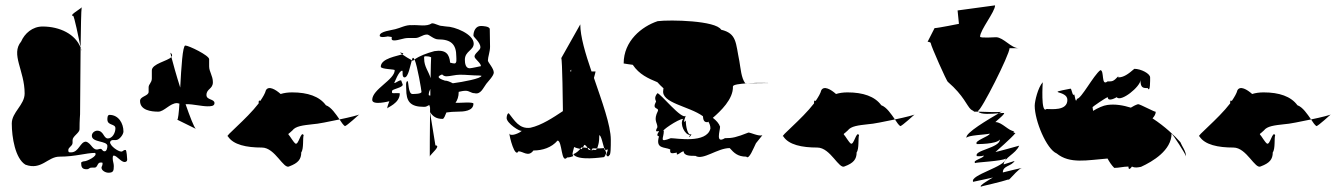

<svg xmlns="http://www.w3.org/2000/svg" viewBox="-20 -725 5014 717"><path d="M24 -264C24 -212 37 -133 75 -110C135 -88 158 -140 202 -140C262 -140 301 -154 335 -154C347 -142 303 -123 297 -123C291 -123 283 -120 283 -117C283 -101 287 -93 303 -93C315 -93 311 -99 323 -99H333C345 -99 343 -118 355 -118C362 -118 363 -119 363 -114C363 -106 359 -103 359 -99C359 -88 374 -80 385 -80C403 -80 405 -87 405 -105C405 -115 401 -123 401 -132C401 -134 400 -144 405 -144C416 -144 432 -120 445 -120C451 -120 455 -123 455 -129C455 -133 453 -165 449 -165C439 -165 440 -159 433 -159C421 -159 391 -180 391 -194C391 -196 395 -202 401 -202H413C425 -202 441 -222 441 -234C441 -264 423 -296 389 -296C381 -296 381 -284 381 -279C381 -255 411 -264 411 -246C411 -228 399 -208 383 -208C366 -208 368 -237 343 -237C335 -237 323 -230 323 -218C323 -192 381 -200 381 -180C381 -172 378 -160 371 -160C359 -160 364 -173 349 -168C325 -160 323 -190 301 -196C279 -196 275 -156 245 -156C238 -156 235 -156 235 -164C235 -176 251 -179 251 -192V-202C251 -216 277 -229 277 -242C277 -280 279 -291 279 -298C279 -301 280 -435 281 -547C262 -597 204 -626 139 -626C101 -626 72 -600 59 -570C19 -522 72 -462 72 -376C72 -333 24 -306 24 -264ZM253 -666C257 -666 274 -583 281 -549C282 -621 283 -685 285 -697C277 -690 236 -666 253 -666ZM281 -547V-549C282 -547 282 -545 282 -543C282 -544 282 -546 281 -547ZM282 -543C283 -537 285 -536 285 -536C284 -538 283 -541 282 -543ZM285 -697C285 -698 286 -699 286 -699C287 -699 287 -698 285 -697Z M503 -348C503 -313 545 -308 571 -308C593 -308 615 -340 641 -340C644 -339 648 -339 650 -338C648 -304 645 -279 642 -278L711 -244C704 -251 689 -290 673 -336H679C701 -336 734 -328 755 -328C766 -328 781 -328 781 -340C781 -356 751 -351 751 -370C751 -394 775 -392 775 -418C775 -442 761 -457 761 -477V-504C761 -518 685 -555 672 -555C662 -555 657 -473 653 -398C638 -445 626 -489 620 -512C606 -497 547 -487 547 -462V-432C547 -416 535 -411 535 -399V-382C535 -366 503 -366 503 -348ZM617 -528C624 -522 624 -517 620 -512C617 -523 616 -529 617 -528Z M831 -216C851 -184 901 -174 958 -174C1008 -174 1039 -90 1061 -104C1093 -116 1105 -130 1105 -156C1115 -169 1110 -211 1114 -220C1104 -239 1095 -181 1083 -189C1075 -195 1063 -217 1057 -223C1057 -227 1055 -222 1072 -238C1084 -254 1111 -257 1147 -261C1167 -262 1209 -271 1248 -279C1234 -299 1217 -325 1197 -332C1173 -365 1129 -380 1071 -380C1055 -380 1041 -378 1028 -374C1009 -391 983 -406 973 -388C970 -376 962 -363 952 -348C948 -351 945 -350 946 -339C900 -279 816 -213 831 -216ZM1248 -279C1287 -287 1322 -296 1322 -298C1322 -298 1274 -254 1268 -254C1262 -258 1255 -268 1248 -279Z M1370 -352C1370 -330 1434 -347 1434 -347C1434 -345 1426 -329 1426 -320C1426 -324 1473 -339 1473 -376C1473 -378 1455 -377 1450 -377C1442 -377 1444 -379 1444 -385C1444 -393 1484 -397 1484 -409L1478 -425C1467 -425 1460 -415 1452 -415C1453 -415 1469 -461 1482 -461C1486 -461 1479 -436 1491 -436C1505 -436 1512 -481 1518 -500C1508 -505 1492 -515 1482 -522C1465 -516 1402 -507 1402 -476C1402 -466 1454 -467 1454 -463C1454 -427 1370 -392 1370 -352ZM1398 -592C1398 -582 1428 -589 1428 -589C1433 -589 1437 -587 1442 -587C1446 -587 1436 -574 1452 -574C1468 -574 1487 -583 1503 -583H1530C1548 -583 1557 -596 1575 -596C1583 -596 1600 -578 1616 -578C1664 -578 1684 -560 1684 -514C1684 -505 1687 -488 1677 -488C1674 -488 1668 -489 1661 -491C1658 -522 1646 -541 1602 -534C1573 -526 1548 -517 1528 -503C1539 -478 1554 -387 1554 -382C1554 -374 1527 -374 1520 -374C1504 -374 1506 -422 1502 -422C1494 -422 1497 -400 1497 -392C1497 -347 1511 -326 1563 -326C1577 -326 1576 -332 1584 -332C1584 -332 1584 -328 1586 -323V-306C1597 -290 1609 -281 1633 -281C1638 -281 1643 -295 1647 -305C1661 -307 1675 -308 1689 -308C1711 -308 1748 -310 1748 -338C1748 -345 1698 -341 1692 -341H1681C1688 -351 1693 -364 1693 -382C1702 -384 1710 -386 1719 -386C1733 -386 1739 -377 1752 -377C1775 -371 1784 -396 1796 -412C1802 -420 1824 -442 1824 -454C1824 -470 1802 -492 1802 -499C1802 -512 1810 -532 1810 -550C1810 -571 1809 -592 1809 -616C1809 -627 1782 -628 1776 -628C1756 -628 1748 -608 1748 -592C1748 -586 1774 -568 1774 -548C1774 -537 1752 -526 1752 -514C1752 -505 1776 -490 1776 -478C1776 -478 1740 -470 1734 -470C1718 -470 1716 -490 1716 -502C1716 -534 1749 -537 1749 -562C1749 -598 1677 -626 1647 -626C1641 -626 1636 -628 1632 -628C1618 -628 1606 -638 1593 -638C1572 -624 1542 -633 1518 -631C1496 -633 1474 -620 1456 -616C1442 -612 1398 -608 1398 -592ZM1482 -522C1474 -528 1470 -531 1482 -527C1488 -525 1487 -524 1482 -522ZM1518 -500C1520 -505 1520 -509 1522 -509C1524 -509 1526 -507 1528 -503C1526 -502 1524 -499 1522 -498C1521 -498 1520 -499 1518 -500ZM1564 -505C1564 -510 1562 -515 1569 -515C1577 -515 1584 -514 1590 -511C1589 -502 1589 -472 1588 -433C1581 -458 1564 -476 1564 -505ZM1581 -371C1581 -379 1584 -387 1587 -393V-368C1583 -368 1581 -369 1581 -371ZM1585 -142C1585 -141 1584 -140 1584 -140C1583 -140 1584 -141 1585 -142ZM1585 -142C1591 -151 1628 -182 1606 -182L1586 -305C1585 -227 1585 -155 1585 -142ZM1631 -447C1635 -443 1640 -440 1647 -440C1661 -440 1680 -446 1698 -446C1722 -446 1745 -443 1770 -443L1778 -442C1778 -432 1709 -419 1671 -414C1661 -419 1651 -424 1641 -424C1608 -435 1616 -441 1631 -447Z M1872 -284C1872 -265 1923 -231 1929 -237C1923 -229 1882 -211 1882 -229C1882 -214 1903 -134 1916 -160C1934 -160 1953 -137 1972 -163C2006 -163 2040 -174 2062 -200C2080 -200 2075 -111 2098 -137C2106 -137 2114 -139 2121 -142C2119 -145 2118 -148 2118 -152C2118 -155 2121 -163 2124 -176C2132 -172 2141 -170 2152 -168C2156 -173 2159 -178 2162 -184C2168 -184 2174 -173 2179 -165C2184 -165 2188 -164 2193 -164C2193 -165 2194 -165 2194 -166C2202 -166 2208 -158 2214 -184C2214 -184 2218 -194 2218 -220C2225 -220 2231 -188 2238 -165C2244 -165 2248 -166 2250 -167C2250 -165 2247 -156 2244 -147C2247 -141 2251 -138 2255 -145C2261 -145 2261 -177 2261 -203C2261 -257 2228 -346 2198 -434C2202 -448 2204 -457 2204 -458H2189C2166 -525 2147 -589 2147 -634L2076 -508C2080 -503 2082 -327 2082 -320V-310C2046 -286 2002 -257 1961 -248C1919 -242 1901 -276 1880 -302C1870 -302 1872 -270 1872 -284ZM2113 -458C2113 -458 2110 -458 2110 -458C2110 -463 2111 -463 2113 -465ZM2121 -149C2133 -154 2144 -164 2152 -175L2179 -172C2184 -165 2189 -160 2193 -171C2210 -170 2227 -171 2238 -172C2240 -164 2242 -159 2244 -154C2241 -146 2238 -138 2234 -138C2229 -138 2138 -123 2121 -149Z M2309 -488C2309 -488 2339 -483 2343 -483C2367 -447 2401 -432 2435 -418C2442 -410 2450 -402 2458 -395C2457 -394 2457 -392 2457 -389C2447 -340 2553 -329 2605 -291C2606 -279 2608 -267 2623 -269L2625 -271C2630 -263 2633 -255 2633 -245C2619 -188 2506 -209 2485 -209C2439 -191 2459 -208 2459 -236C2445 -234 2513 -281 2531 -281C2517 -263 2537 -221 2557 -221C2547 -203 2562 -220 2562 -224C2548 -216 2541 -253 2541 -275C2527 -257 2541 -293 2541 -293C2527 -275 2446 -377 2435 -377C2420 -359 2430 -349 2430 -346C2413 -314 2441 -325 2437 -311C2419 -275 2435 -268 2435 -250C2421 -225 2441 -239 2441 -234C2427 -216 2441 -216 2441 -216C2427 -168 2461 -177 2483 -167C2479 -145 2498 -155 2508 -155C2503 -137 2524 -160 2533 -160C2534 -142 2560 -143 2577 -143C2605 -125 2659 -172 2705 -172C2721 -154 2735 -140 2767 -140C2777 -127 2794 -172 2803 -190L2827 -220C2813 -215 2784 -230 2775 -230C2729 -212 2716 -209 2687 -209C2651 -187 2669 -236 2669 -252C2665 -264 2655 -275 2642 -285C2670 -309 2719 -355 2717 -402C2717 -409 2742 -412 2771 -414H2763C2748 -434 2746 -469 2741 -497C2727 -565 2732 -600 2673 -614C2654 -648 2484 -652 2436 -646C2376 -626 2309 -572 2309 -488ZM2603 -315C2603 -315 2602 -315 2602 -315C2602 -315 2603 -315 2603 -315ZM2771 -414C2812 -417 2855 -415 2855 -415C2825 -415 2804 -414 2771 -414Z M2905 -216C2925 -184 2975 -174 3032 -174C3082 -174 3113 -90 3135 -104C3167 -116 3179 -130 3179 -156C3189 -169 3184 -211 3188 -220C3178 -239 3169 -181 3157 -189C3149 -195 3137 -217 3131 -223C3131 -227 3129 -222 3146 -238C3158 -254 3185 -257 3221 -261C3241 -262 3283 -271 3322 -279C3308 -299 3291 -325 3271 -332C3247 -365 3203 -380 3145 -380C3129 -380 3115 -378 3102 -374C3083 -391 3057 -406 3047 -388C3044 -376 3036 -363 3026 -348C3022 -351 3019 -350 3020 -339C2974 -279 2890 -213 2905 -216ZM3322 -279C3361 -287 3396 -296 3396 -298C3396 -298 3348 -254 3342 -254C3336 -258 3329 -268 3322 -279Z M3444 -569C3446 -569 3456 -568 3456 -563C3456 -555 3516 -419 3520 -419C3580 -367 3590 -330 3606 -316C3612 -312 3614 -312 3618 -308H3633C3632 -309 3632 -310 3632 -311C3644 -311 3750 -521 3750 -545H3784C3756 -545 3728 -585 3700 -586C3696 -586 3640 -582 3640 -588C3640 -613 3696 -681 3696 -705L3556 -686L3561 -636C3561 -636 3482 -620 3470 -620ZM3590 -210C3590 -220 3663 -222 3676 -226C3676 -216 3615 -199 3628 -187C3628 -187 3701 -186 3714 -204C3714 -172 3615 -164 3628 -142C3628 -142 3641 -140 3654 -144C3654 -134 3609 -126 3622 -116C3622 -119 3723 -123 3736 -133C3736 -102 3601 -72 3614 -46C3614 -46 3671 -58 3688 -62C3688 -62 3631 -30 3644 -28C3644 -30 3717 -44 3751 -57C3761 -67 3785 -95 3796 -98C3796 -98 3735 -84 3725 -81C3725 -107 3756 -103 3769 -124C3767 -123 3736 -114 3728 -111C3730 -137 3773 -150 3786 -181C3786 -181 3690 -154 3698 -158C3698 -158 3759 -211 3772 -228C3772 -228 3758 -231 3768 -235C3747 -235 3722 -269 3698 -269C3692 -267 3737 -301 3729 -303C3725 -303 3718 -303 3710 -302C3676 -282 3579 -226 3590 -210ZM3633 -308C3659 -307 3712 -305 3722 -308C3722 -308 3717 -306 3710 -302C3684 -300 3643 -296 3633 -308ZM3747 -54C3748 -54 3749 -55 3751 -57C3748 -55 3735 -51 3747 -54ZM3752 -57C3752 -57 3751 -57 3751 -57C3751 -57 3752 -57 3752 -57ZM3770 -124C3770 -124 3769 -124 3769 -124C3769 -124 3770 -124 3770 -124Z M3844 -330C3844 -274 3888 -168 3926 -152C3975 -112 4039 -127 4116 -133C4123 -120 4131 -108 4141 -98C4159 -98 4175 -103 4194 -103C4194 -83 4207 -103 4207 -103C4220 -97 4229 -100 4241 -102C4285 -122 4355 -164 4355 -226C4358 -226 4409 -148 4409 -141C4409 -161 4394 -178 4388 -194C4368 -217 4330 -253 4284 -283C4291 -291 4296 -299 4296 -308C4296 -304 4238 -336 4230 -336C4220 -333 4211 -328 4203 -323C4174 -332 4144 -337 4115 -333C4100 -331 4080 -322 4062 -311C4061 -319 4060 -324 4060 -325C4060 -326 4111 -362 4117 -362C4117 -342 4150 -362 4150 -362C4166 -342 4239 -402 4239 -426C4239 -397 4248 -396 4266 -396C4276 -376 4275 -428 4275 -436C4275 -450 4241 -468 4216 -468C4193 -448 4176 -436 4156 -436V-440C4137 -420 4134 -421 4116 -421C4091 -401 4105 -463 4089 -463C4063 -443 4018 -356 4002 -356C3996 -336 3995 -367 3991 -373C3986 -361 3982 -394 3978 -394C3876 -374 3966 -390 3966 -352C3966 -310 3906 -318 3888 -318C3866 -298 3874 -418 3874 -418C3856 -398 3844 -347 3844 -330Z M4459 -216C4479 -184 4529 -174 4586 -174C4636 -174 4667 -90 4689 -104C4721 -116 4733 -130 4733 -156C4743 -169 4738 -211 4742 -220C4732 -239 4723 -181 4711 -189C4703 -195 4691 -217 4685 -223C4685 -227 4683 -222 4700 -238C4712 -254 4739 -257 4775 -261C4795 -262 4837 -271 4876 -279C4862 -299 4845 -325 4825 -332C4801 -365 4757 -380 4699 -380C4683 -380 4669 -378 4656 -374C4637 -391 4611 -406 4601 -388C4598 -376 4590 -363 4580 -348C4576 -351 4573 -350 4574 -339C4528 -279 4444 -213 4459 -216ZM4876 -279C4915 -287 4950 -296 4950 -298C4950 -298 4902 -254 4896 -254C4890 -258 4883 -268 4876 -279Z"/></svg>

Font: Alpina
Style: Regular
Weight: 400
Version: Version 0.9